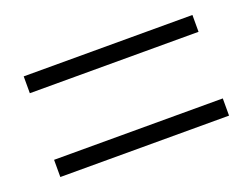

<svg xmlns="http://www.w3.org/2000/svg" viewBox="-57 -612 648 493"><g transform="rotate(-20 267.5 -365.5)"><path d="M37 -457H498V-503H37ZM37 -228H498V-275H37Z"/></g></svg>

Font: Noto Sans SC Light
Style: Regular
Weight: 300
Designer: Ryoko NISHIZUKA 西塚涼子 (kana, bopomofo & ideographs); Paul D. Hunt (Latin, Greek & Cyrillic); Sandoll Communications 산돌커뮤니
Foundry: Adobe
Version: Version 2.004;hotconv 1.0.118;makeotfexe 2.5.65603